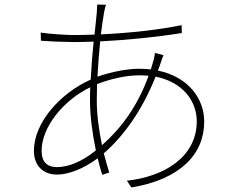

<svg xmlns="http://www.w3.org/2000/svg" viewBox="-20 -797 1040 849"><path d="M431 -155C418 -219 408 -288 408 -348C408 -373 409 -399 409 -425C461 -445 529 -464 599 -464C612 -464 625 -463 637 -462C588 -326 514 -228 431 -155ZM231 -58C189 -58 164 -81 164 -130C164 -236 262 -355 379 -411C378 -391 378 -371 378 -351C378 -283 389 -203 404 -132C340 -80 280 -58 231 -58ZM665 -563C664 -553 662 -543 660 -534C656 -519 651 -504 647 -490C630 -492 612 -493 594 -493C545 -493 473 -480 411 -458C414 -512 418 -566 423 -614C542 -620 673 -633 784 -651L783 -686C690 -666 555 -651 426 -645C431 -684 436 -718 440 -741C442 -752 446 -770 449 -776L410 -777C410 -770 409 -757 408 -742C406 -718 402 -684 398 -644C366 -643 335 -642 305 -642C280 -642 194 -647 160 -653L161 -617C196 -614 273 -611 306 -611C334 -611 364 -612 394 -613C389 -561 384 -503 381 -445C249 -386 130 -257 130 -130C130 -62 173 -25 232 -25C283 -25 350 -51 412 -97C418 -71 425 -46 432 -24L463 -34C455 -60 447 -89 439 -119C531 -199 610 -313 668 -458C786 -435 850 -352 850 -261C850 -103 707 -16 541 2L561 32C778 -4 883 -116 883 -259C883 -361 813 -457 678 -485C684 -498 688 -512 693 -526C697 -537 699 -544 703 -553Z"/></svg>

Font: Source Han Sans CN ExtraLight
Style: Regular
Weight: 250
Designer: Ryoko NISHIZUKA (kana & ideographs); Paul D. Hunt (Latin, Greek & Cyrillic); Wenlong ZHANG (bopomofo); Sandoll Communica
Foundry: Adobe Systems Incorporated
Version: Version 1.004;PS 1.004;hotconv 16.6.51;makeotf.lib2.5.65220